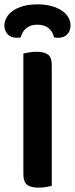

<svg xmlns="http://www.w3.org/2000/svg" viewBox="-30 -852 343 879"><path d="M147 7Q109 7 93 -7Q77 -21 77 -54V-607Q86 -609 103 -612Q120 -615 137 -615Q173 -615 190 -602Q207 -589 207 -554V-1Q198 1 181.5 4Q165 7 147 7ZM141 -739Q110 -739 90.5 -723Q71 -707 65 -681Q60 -680 56.5 -679.5Q53 -679 48 -679Q19 -679 4.5 -695.5Q-10 -712 -10 -735Q-10 -754 0 -771.5Q10 -789 29 -802.5Q48 -816 76 -824Q104 -832 141 -832Q178 -832 206.5 -824Q235 -816 254.5 -802.5Q274 -789 283.5 -771.5Q293 -754 293 -735Q293 -712 278.5 -695.5Q264 -679 235 -679Q230 -679 226 -679.5Q222 -680 217 -681Q212 -707 192.5 -723Q173 -739 141 -739Z"/></svg>

Font: Baloo 2 SemiBold
Style: Regular
Weight: 600
Designer: Sarang Kulkarni and Ek Type
Foundry: Ek Type
Version: Version 1.640;hotconv 1.0.111;makeotfexe 2.5.65597; ttfautoh